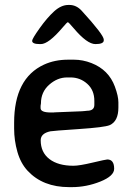

<svg xmlns="http://www.w3.org/2000/svg" viewBox="-20 -749 557 776"><path d="M331.5 -301.3Q361.3 -301.3 361.3 -325.2V-341.3Q361.3 -384.8 332.5 -410.4Q303.7 -436 265.1 -436H251.5Q211.9 -436 178.7 -406.5Q145.5 -377 145.5 -331.1L144 -321.3V-312Q144 -294.4 185.5 -294.4H197.3L200.2 -294.9L310.5 -299.3L322.8 -300.3Q328.6 -301.3 331.5 -301.3ZM399.4 -588.9V-585.9Q399.4 -570.8 365.7 -570.8Q332 -570.8 278.3 -634.3Q257.3 -659.2 254.2 -659.2Q251 -659.2 233.4 -638.2Q176.3 -570.8 145 -570.8H141.1Q109.9 -570.8 109.9 -584Q109.9 -592.3 139.9 -634.5Q169.9 -676.8 198.5 -702.9Q227.1 -729 256.3 -729H260.7Q288.6 -729 310.1 -705.6Q399.4 -607.9 399.4 -588.9ZM441.4 -66.9Q441.4 -37.6 385.3 -15.1Q329.1 7.3 271 7.3H259.3Q153.3 7.3 91.8 -58.6Q63.5 -88.9 50.3 -135.3Q37.1 -181.6 37.1 -229.5V-252.9Q37.1 -432.1 157.7 -487.8Q201.2 -507.8 255.4 -507.8H278.8Q314.5 -507.8 349.6 -494.1Q419.4 -466.8 444.3 -398.9Q458.5 -360.4 458.5 -335.4V-314.5Q458.5 -258.8 423.3 -243.2Q402.8 -234.4 297.6 -227.3Q192.4 -220.2 183.6 -218.3Q144.5 -210 144.5 -182.1Q144.5 -133.3 179.7 -106.2Q214.8 -79.1 276.9 -79.1Q300.8 -79.1 354.2 -91.8Q407.7 -104.5 413.6 -104.5Q441.4 -104.5 441.4 -66.9Z"/></svg>

Font: Averia Sans Libre
Style: Regular
Weight: 400
Version: Version 1.002